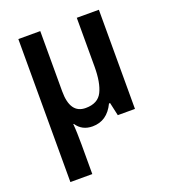

<svg xmlns="http://www.w3.org/2000/svg" viewBox="-142 -645 871 988"><g transform="rotate(-20 293.5 -151.5)"><path d="M514 -543V0H420L404 -72H398Q359 10 279 10Q222 10 192 -35H189Q191 -15 192 16.5Q193 48 193 78V240H73V-543H193V-213Q193 -91 278 -91Q345 -91 369 -139.5Q393 -188 393 -276V-543Z"/></g></svg>

Font: Noto Sans SemiCondensed SemiBold
Style: Regular
Weight: 600
Width: 4
Designer: Monotype Design Team
Foundry: Monotype Imaging Inc.
Version: Version 2.013; ttfautohint (v1.8.4.7-5d5b)